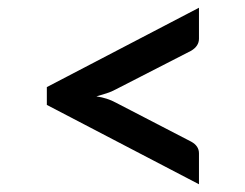

<svg xmlns="http://www.w3.org/2000/svg" viewBox="-20 -585 634 496"><path d="M101 -314V-360L494 -565V-485Q494 -466 474 -454L279 -354Q268 -348 255.5 -344Q243 -340 229 -336Q243 -334 255.5 -330Q268 -326 279 -320L474 -219Q494 -208 494 -189V-109Z"/></svg>

Font: Aleo SemiBold
Style: Regular
Weight: 600
Designer: Alessio Laiso
Foundry: Alessio Laiso
Version: Version 2.001;gftools[0.9.29]